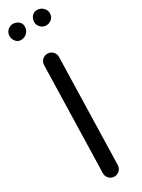

<svg xmlns="http://www.w3.org/2000/svg" viewBox="-260 -967 767 1037"><g transform="rotate(-30 123.5 -448.5)"><path d="M108.9 45.9Q89.8 45.4 76.7 31.7Q63.5 18.1 64 -1L81.1 -665.5Q81.5 -684.6 95.2 -697.8Q108.9 -710.9 127.9 -710.4Q147 -710 160.2 -696.3Q173.3 -682.6 172.9 -663.6L155.8 1Q155.3 20 141.6 33.2Q127.9 46.4 108.9 45.9ZM248.5 -892.6Q248.5 -871.1 233.4 -858.2Q218.3 -845.2 199.7 -845.2Q178.7 -845.2 164.8 -860.1Q150.9 -875 150.9 -892.1Q150.9 -913.6 163.6 -928.2Q176.3 -942.9 195.3 -942.9Q217.8 -942.9 233.2 -928Q248.5 -913.1 248.5 -892.6ZM95.2 -899.4Q95.2 -876 79.8 -860.6Q64.5 -845.2 41 -845.2Q21.5 -845.2 9.5 -860.8Q-2.4 -876.5 -2.4 -894Q-2.4 -914.1 11.7 -928.5Q25.9 -942.9 46.4 -942.9Q64.5 -942.9 79.8 -931.2Q95.2 -919.4 95.2 -899.4Z"/></g></svg>

Font: Mikhak-FD Medium
Style: Regular
Weight: 500
Designer: Amin Abedi
Version: Version 3.2